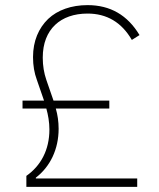

<svg xmlns="http://www.w3.org/2000/svg" viewBox="-20 -730 623 750"><path d="M83 0V-43C139 -82 173 -144 173 -224C173 -253 168 -281 161 -306H68V-337H152C143 -364 133 -391 124 -418C114 -445 109 -474 109 -507C109 -570 131 -620 168 -656C205 -691 259 -710 322 -710C411 -710 478 -671 525 -593L495 -574C455 -643 397 -677 322 -677C217 -677 147 -616 147 -505C147 -473 152 -444 161 -418C170 -391 180 -364 189 -337H407V-306H198C205 -282 209 -255 209 -227C209 -147 176 -79 120 -36V-33H516V0Z"/></svg>

Font: Plexus Sans ExtraLight
Style: Regular
Weight: 250
Version: Version 2.001;PS 002.001;hotconv 1.0.70;makeotf.lib2.5.58329